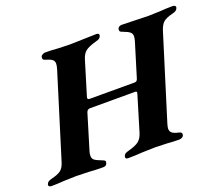

<svg xmlns="http://www.w3.org/2000/svg" viewBox="-152 -821 1154 989"><g transform="rotate(-20 425.0 -326.0)"><path d="M-41 -11Q-37 -27 -14 -32Q23 -41 39 -53Q55 -65 64 -93L206 -551Q212 -571 212 -582Q212 -596 202 -604Q192 -612 168 -619Q149 -623 154 -640Q155 -646 163 -650.5Q171 -655 178 -655Q213 -655 249 -652Q293 -650 312 -650Q330 -650 382 -652Q434 -654 458 -654Q475 -654 472 -640Q469 -631 463 -626.5Q457 -622 444 -619Q401 -607 384 -593.5Q367 -580 358 -550L302 -366Q301 -364 301 -360Q301 -352 313 -352H559Q572 -352 576 -367L632 -550Q637 -568 637 -577Q637 -592 626.5 -600.5Q616 -609 589 -619Q579 -622 576 -626.5Q573 -631 575 -640Q580 -654 598 -654Q621 -654 673 -652Q723 -650 742 -650Q759 -650 805 -652Q841 -655 877 -655Q885 -655 889.5 -651Q894 -647 892 -640Q888 -624 864 -619Q827 -610 811.5 -596.5Q796 -583 786 -551L644 -94Q639 -77 639 -69Q639 -54 649.5 -45.5Q660 -37 684 -32Q704 -28 699 -11Q697 -5 689.5 -1Q682 3 674 3Q642 3 607 0Q559 -2 541 -2Q523 -2 471 0Q431 3 394 3Q377 3 381 -12Q383 -20 389.5 -24.5Q396 -29 408 -32Q449 -43 466.5 -56.5Q484 -70 493 -98L551 -290L553 -299Q553 -306 545 -306H297Q282 -306 277 -290L219 -99Q215 -86 215 -75Q215 -59 225.5 -51Q236 -43 265 -32Q275 -29 278.5 -24.5Q282 -20 279 -12Q276 3 257 3Q221 3 180 0Q130 -2 112 -2Q93 -2 43 0Q7 3 -27 3Q-34 3 -38.5 -1Q-43 -5 -41 -11Z"/></g></svg>

Font: EB Garamond
Style: Bold Italic
Weight: 700
Italic angle: -17.2°
Designer: Georg Duffner and Octavio Pardo
Foundry: Georg Duffner
Version: Version 1.000